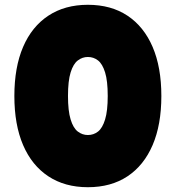

<svg xmlns="http://www.w3.org/2000/svg" viewBox="-20 -768 734 802"><path d="M347 14Q251 14 182 -31.5Q113 -77 76.5 -162Q40 -247 40 -367Q40 -487 76.5 -572Q113 -657 182 -702.5Q251 -748 347 -748Q444 -748 512.5 -702.5Q581 -657 617.5 -572Q654 -487 654 -367Q654 -247 617.5 -162Q581 -77 512.5 -31.5Q444 14 347 14ZM347 -204Q371 -204 389.5 -218.5Q408 -233 419 -269Q430 -305 430 -367Q430 -430 419 -465.5Q408 -501 389.5 -515.5Q371 -530 347 -530Q324 -530 305 -515.5Q286 -501 275 -465.5Q264 -430 264 -367Q264 -305 275 -269Q286 -233 305 -218.5Q324 -204 347 -204Z"/></svg>

Font: LINE Seed Sans Heavy
Style: Regular
Weight: 900
Designer: LINE VX Design & Dalton Maag Ltd & Sandoll Inc
Foundry: Dalton Maag Ltd
Version: Version 1.003